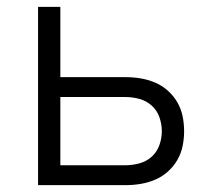

<svg xmlns="http://www.w3.org/2000/svg" viewBox="-20 -540 640 560"><path d="M91 0V-520H156V-315H346Q368 -315 389.5 -311.5Q411 -308 431.5 -299.5Q452 -291 469 -276Q486 -261 497 -242Q508 -223 512.5 -201.5Q517 -180 517 -157Q517 -135 512.5 -113.5Q508 -92 497 -73Q486 -54 469 -39Q452 -24 431.5 -15.5Q411 -7 389.5 -3.5Q368 0 346 0ZM346 -58Q366 -58 386.5 -63.5Q407 -69 422.5 -83Q438 -97 445 -117Q452 -137 452 -157Q452 -178 445 -198Q438 -218 422.5 -232Q407 -246 386.5 -251.5Q366 -257 346 -257H156V-58Z"/></svg>

Font: Iosevka Aile Custom Light
Style: Regular
Weight: 300
Designer: Belleve Invis
Foundry: Belleve Invis
Version: Version 17.0.2; ttfautohint (v1.8.3)